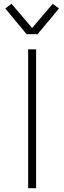

<svg xmlns="http://www.w3.org/2000/svg" viewBox="-20 -996 340 1016"><path d="M129 0V-735H171V0ZM121 -815 8 -951 41 -976 150 -848 259 -976 292 -951 179 -815Z"/></svg>

Font: Iosevka Aile Extralight
Style: Regular
Weight: 200
Designer: Belleve Invis
Foundry: Belleve Invis
Version: Version 31.1.0; ttfautohint (v1.8.4)